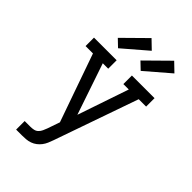

<svg xmlns="http://www.w3.org/2000/svg" viewBox="-288 -864 1175 1175"><g transform="rotate(45 300.0 -276.0)"><path d="M99 215V141H148Q163 141 177 138Q191 135 201.5 125Q212 115 218 101.5Q224 88 229 75L257 -6L195 -182L102 -447H38V-520H234V-447H187L300 -114L413 -446H366V-520H562V-447H498L307 99Q301 116 294 132.5Q287 149 276 163.5Q265 178 250.5 189Q236 200 219 206Q202 212 184 213.5Q166 215 148 215ZM384 -578 338 -622 485 -767 541 -713ZM188 -578 142 -622 289 -767 345 -713Z"/></g></svg>

Font: Iosevka Plex Etoile
Style: Regular
Weight: 400
Designer: Belleve Invis
Foundry: Belleve Invis
Version: Version 25.1.1; ttfautohint (v1.8.4)